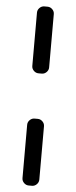

<svg xmlns="http://www.w3.org/2000/svg" viewBox="-62 -842 392 989"><g transform="rotate(5 134.5 -347.0)"><path d="M178 -499Q178 -485 167.5 -474.5Q157 -464 143 -464H126Q112 -464 101.5 -474.5Q91 -485 91 -499V-775Q91 -789 101.5 -799.5Q112 -810 126 -810H143Q157 -810 167.5 -799.5Q178 -789 178 -775ZM178 81Q178 95 167.5 105.5Q157 116 143 116H126Q112 116 101.5 105.5Q91 95 91 81V-195Q91 -209 101.5 -219.5Q112 -230 126 -230H143Q157 -230 167.5 -219.5Q178 -209 178 -195Z"/></g></svg>

Font: Trueno
Style: Round
Weight: 400
Designer: Julieta Ulanovsky, Jasper
Foundry: Julieta Ulanovsky, Cannot Into Space Fonts
Version: Version 3.001